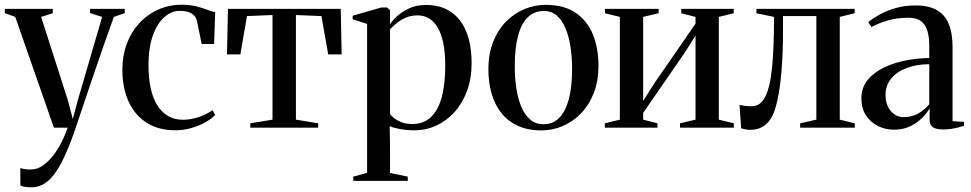

<svg xmlns="http://www.w3.org/2000/svg" viewBox="-32 -540 4108 812"><path d="M100.5 252Q84 252 72 250Q60 248 54 244.5V170.5Q61 173.5 73.2 175.2Q85.5 177 97.5 177Q125.5 177 150 159.5Q174.5 142 195 114.8Q215.5 87.5 230.5 57Q245.5 26.5 254 0H196L32.5 -468.5L-11.5 -484.5V-502.5H191V-484L142 -468.5L255 -116L276 -36.5L296 -112.5L400 -468.5L349 -484.5V-502.5H495.5V-484.5L449.5 -468.5Q429 -412 407.2 -349.8Q385.5 -287.5 365 -227.2Q344.5 -167 327.2 -115.8Q310 -64.5 298.2 -29.2Q286.5 6 282.5 17Q254 98.5 226.5 150.5Q199 202.5 168.8 227.2Q138.5 252 100.5 252Z M709.5 11Q638 11 587.8 -21.2Q537.5 -53.5 511.5 -111.2Q485.5 -169 485.5 -246Q485.5 -304.5 504 -354.2Q522.5 -404 556.5 -441.2Q590.5 -478.5 636.8 -499.2Q683 -520 739 -520Q771.5 -520 798.8 -513Q826 -506 846.2 -498.2Q866.5 -490.5 878 -488.5L873.5 -354H821L800.5 -453Q799 -461 792 -470.8Q785 -480.5 769.8 -487.2Q754.5 -494 727 -494Q693.5 -494 663.5 -468Q633.5 -442 614.8 -390.5Q596 -339 596 -263Q596 -208 605.8 -165.2Q615.5 -122.5 634.2 -93.2Q653 -64 680 -48.8Q707 -33.5 741 -33.5Q764.5 -33.5 788.5 -39.2Q812.5 -45 833 -54.5Q853.5 -64 867 -74L878 -53.5Q862.5 -37.5 835.8 -22.5Q809 -7.5 776.2 1.8Q743.5 11 709.5 11Z M1026.5 0V-18.5L1120.5 -34V-476.5L1012.5 -472L984.5 -310H928L932 -502.5H1409L1413 -310H1356L1327.5 -472L1219.5 -476.5V-34L1313.5 -18.5V0Z M1462 225V207L1520.5 191V-439L1459.5 -458.5V-473.5L1581.5 -508.5H1604L1617.5 -497.5L1617 -436Q1624.5 -450 1645 -469.5Q1665.5 -489 1697.2 -504Q1729 -519 1769.5 -519Q1832 -519 1875 -489.8Q1918 -460.5 1940.2 -405.5Q1962.5 -350.5 1962.5 -271.5Q1962.5 -208.5 1943.5 -156.5Q1924.5 -104.5 1891 -67Q1857.5 -29.5 1813.8 -9.2Q1770 11 1720.5 11Q1686 11 1657.2 5.2Q1628.5 -0.5 1616 -6L1617.5 75.5V191.5L1692.5 207V225ZM1711.5 -15.5Q1758.5 -15.5 1789.2 -43.5Q1820 -71.5 1835.5 -127Q1851 -182.5 1851 -263Q1851 -319.5 1842.2 -359.8Q1833.5 -400 1817.8 -425.5Q1802 -451 1780.8 -463Q1759.5 -475 1735 -475Q1705.5 -475 1682.2 -464.5Q1659 -454 1643 -440Q1627 -426 1617.5 -416V-57.5Q1627.5 -43.5 1651.8 -29.5Q1676 -15.5 1711.5 -15.5Z M2033.5 -246Q2033.5 -313 2054 -364Q2074.5 -415 2109.2 -449.8Q2144 -484.5 2187.2 -502Q2230.5 -519.5 2275.5 -519.5Q2354 -519.5 2403.5 -485.2Q2453 -451 2476 -393Q2499 -335 2499 -263Q2499 -196 2478.5 -144.8Q2458 -93.5 2423.5 -58.8Q2389 -24 2346.2 -6.2Q2303.5 11.5 2258 11.5Q2199.5 11.5 2157 -8.5Q2114.5 -28.5 2087.2 -63.5Q2060 -98.5 2046.8 -145.2Q2033.5 -192 2033.5 -246ZM2266.5 -14.5Q2305.5 -14.5 2332.2 -40.8Q2359 -67 2373.2 -119.2Q2387.5 -171.5 2387.5 -250Q2387.5 -296.5 2381 -340.2Q2374.5 -384 2360.5 -418.5Q2346.5 -453 2323.8 -473.2Q2301 -493.5 2267.5 -493.5Q2228.5 -493.5 2201 -467.8Q2173.5 -442 2159.2 -389.8Q2145 -337.5 2145 -258.5Q2145 -211.5 2151.5 -167.8Q2158 -124 2172.2 -89.5Q2186.5 -55 2209.8 -34.8Q2233 -14.5 2266.5 -14.5Z M2526 0V-18.5L2589.5 -34V-468.5L2526.5 -484V-502.5H2753.5V-484L2688 -468.5V-113L2735.5 -188L2909.5 -440V-468.5L2849 -484V-502.5H3071V-484L3008 -468.5V-34L3071.5 -18.5V0H2844V-18.5L2909.5 -34V-389.5L2862 -314.5L2688 -62.5V-34L2748.5 -18.5V0Z M3142.5 9Q3130 9 3120 7Q3110 5 3102.5 3L3095.5 -96.5Q3105.5 -94 3120.5 -92.2Q3135.5 -90.5 3147.5 -90.5Q3183.5 -90.5 3204.2 -130.8Q3225 -171 3233.2 -254.8Q3241.5 -338.5 3241.5 -468.5L3167 -484V-502.5H3582.5V-484L3519.5 -468.5V-34L3583 -18.5V0H3352V-18.5L3420.5 -34V-472H3279.5V-416.5Q3279.5 -311.5 3273 -238.2Q3266.5 -165 3256.5 -119.5Q3246.5 -74 3235.5 -52Q3220.5 -21.5 3196.8 -6.2Q3173 9 3142.5 9Z M3748.5 8.5Q3713.5 8.5 3682.2 -6.5Q3651 -21.5 3631 -51Q3611 -80.5 3611 -124.5Q3611 -170.5 3638.5 -203Q3666 -235.5 3709.5 -255.8Q3753 -276 3803 -285.2Q3853 -294.5 3898 -294.5V-348.5Q3898 -382.5 3890.2 -409Q3882.5 -435.5 3863.5 -450.2Q3844.5 -465 3809.5 -465Q3761.5 -465 3721.8 -453.2Q3682 -441.5 3653.5 -425.5L3640 -446.5Q3658.5 -462 3687.8 -478.2Q3717 -494.5 3755.5 -505.8Q3794 -517 3840.5 -517Q3895.5 -517 3929.8 -497.5Q3964 -478 3980.2 -439.2Q3996.5 -400.5 3996.5 -342V-27.5L4045 -24.5V-8Q4034.5 -4.5 4020.5 -1Q4006.5 2.5 3990 5Q3973.5 7.5 3955 7.5Q3928.5 7.5 3914 -1.5Q3899.5 -10.5 3899.5 -34.5V-83Q3891 -65.5 3870.5 -44Q3850 -22.5 3819.5 -7Q3789 8.5 3748.5 8.5ZM3788 -44.5Q3822.5 -44.5 3849.2 -58.8Q3876 -73 3898 -99V-268.5Q3846.5 -268.5 3804.5 -253.2Q3762.5 -238 3737.8 -208.8Q3713 -179.5 3713 -138Q3713 -110.5 3723.2 -89.2Q3733.5 -68 3750.8 -56.2Q3768 -44.5 3788 -44.5Z"/></svg>

Font: Merriweather 144pt
Style: Regular
Weight: 400
Version: Version 2.100